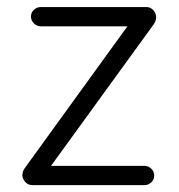

<svg xmlns="http://www.w3.org/2000/svg" viewBox="-20 -538 519 558"><path d="M113.2 -56H399.2Q411.2 -56 419.8 -47.6Q428.2 -39.2 428.2 -28Q428.2 -16.2 419.8 -8.1Q411.2 0 399.2 0H74.2Q60.5 0 52.6 -10.1Q44.8 -20.2 45 -28.5Q45.2 -35.2 47.1 -40.4Q49 -45.5 53.5 -51.5L357.2 -471L360.5 -461.5H99Q87 -461.5 78.5 -470Q70 -478.5 70 -489.8Q70 -501.5 78.5 -509.5Q87 -517.5 99 -517.5H405.5Q417.2 -517.5 425.4 -508.8Q433.5 -500 433.8 -487.5Q433.5 -482 431.8 -476.9Q430 -471.8 425.8 -466L124.5 -50.8Z"/></svg>

Font: Quicksand Variable Light
Style: Regular
Weight: 300
Designer: Andrew Paglinawan
Foundry: Andrew Paglinawan
Version: Version 3.004